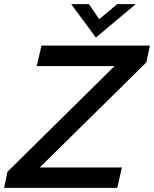

<svg xmlns="http://www.w3.org/2000/svg" viewBox="-42 -911 747 931"><path d="M422.9 -729 303.2 -891.1H389.2L439 -817.9L526.4 -891.1H616.2ZM-22 0 -5.9 -78.1 513.7 -590.8H136.2L159.2 -689.9H685.1L667.5 -608.4L150.9 -99.1H549.3L526.4 0Z"/></svg>

Font: HK Grotesk SemiBold Italic
Style: Regular
Weight: 600
Italic angle: -13°
Designer: Alfredo Marco Pradil and Stefan Peev
Foundry: Hanken Design Co.
Version: Version 1.000;PS 001.000;hotconv 1.0.88;makeotf.lib2.5.64775